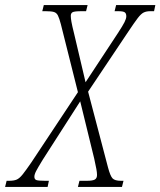

<svg xmlns="http://www.w3.org/2000/svg" viewBox="-67 -734 630 754"><path d="M-47 0 -41 -24H-32Q-13 -24 -2 -28.5Q9 -33 21.5 -48.5Q34 -64 56 -96L239 -372L172 -639Q166 -662 160.5 -673Q155 -684 144.5 -687Q134 -690 113 -690H99L105 -714H277L271 -690H253Q225 -690 218 -686Q211 -682 211 -672Q211 -663 213.5 -648.5Q216 -634 224 -602L269 -411L396 -604Q415 -633 422 -647Q429 -661 429 -670Q429 -681 423 -685.5Q417 -690 398 -690H383L389 -714H543L538 -690H523Q508 -690 497.5 -685Q487 -680 474 -663Q461 -646 437 -610L279 -374L357 -77Q366 -43 375 -33.5Q384 -24 408 -24H418L412 0H239L245 -24H274Q297 -24 305.5 -29Q314 -34 314 -47Q314 -56 311.5 -70Q309 -84 303 -111L248 -336L101 -107Q82 -76 75 -62.5Q68 -49 68 -40Q68 -30 75.5 -27Q83 -24 110 -24H125L120 0Z"/></svg>

Font: Noto Serif ExtraCondensed ExtraLight
Style: Italic
Weight: 200
Width: 2
Italic angle: -12°
Designer: Monotype Design Team
Foundry: Monotype Imaging Inc.
Version: Version 2.014; ttfautohint (v1.8.4.7-5d5b)